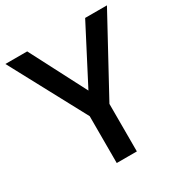

<svg xmlns="http://www.w3.org/2000/svg" viewBox="-166 -841 924 969"><g transform="rotate(-30 296.0 -357.0)"><path d="M295.9 -388.2 464.8 -713.9H591.8L354 -276.9V0H236.8V-272.9L0 -713.9H127Z"/></g></svg>

Font: Samim Medium FD
Style: Medium-FD
Weight: 500
Foundry: DejaVu fonts team - Redesigned by Saber Rastikerdar
Version: Version 4.0.5